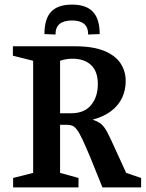

<svg xmlns="http://www.w3.org/2000/svg" viewBox="-20 -814 633 834"><path d="M37 0V-41L124 -63V-550L36 -572V-613H305Q384 -613 432.5 -593Q481 -573 503.5 -539Q526 -505 526 -462Q526 -422 510 -388.5Q494 -355 462 -331Q430 -307 382 -294Q405 -287 419 -275.5Q433 -264 445.5 -240.5Q458 -217 477 -174.5Q496 -132 528 -63L593 -41V0H425Q394 -78 373 -128.5Q352 -179 338 -208.5Q324 -238 314 -251Q304 -264 294 -268Q284 -272 270 -272H241V-63L321 -41V0ZM241 -322H289Q346 -322 375.5 -357.5Q405 -393 405 -449Q405 -503 376 -531Q347 -559 294 -559Q280 -559 266 -556.5Q252 -554 241 -550ZM221 -664 173 -666Q173 -732 202 -763Q231 -794 293 -794Q354 -794 383.5 -763Q413 -732 413 -666L363 -664Q363 -695 345.5 -710Q328 -725 293 -725Q257 -725 239 -710Q221 -695 221 -664Z"/></svg>

Font: Manuale SemiBold
Style: Regular
Weight: 600
Version: Version 1.002